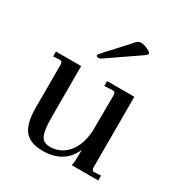

<svg xmlns="http://www.w3.org/2000/svg" viewBox="-158 -767 840 891"><g transform="rotate(30 262.0 -321.5)"><path d="M206 -493Q193 -493 193 -501Q193 -504 211 -524L306 -628Q317 -641 320 -644Q323 -647 329 -650Q335 -653 342 -653Q359 -653 379 -643Q399 -633 399 -627Q399 -622 389 -614L226 -502Q214 -493 206 -493ZM453 -24 489 -26V0H347Q352 -12 352 -72V-85Q311 10 195 10Q128 10 98.5 -27Q69 -64 69 -148V-376Q69 -396 56 -396L20 -394V-420H155V-148Q155 -80 167 -51.5Q179 -23 216 -23Q273 -23 310 -66.5Q347 -110 352 -186L353 -375Q353 -396 341 -396L294 -394V-420H440V-43Q440 -24 453 -24ZM353 -220V-226Z"/></g></svg>

Font: Unna
Style: Regular
Weight: 400
Designer: Jorge de Buen U.
Foundry: Omnibus-Type
Version: Version 2.006;PS 002.006;hotconv 1.0.70;makeotf.lib2.5.58329